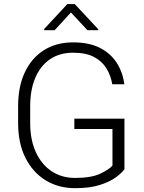

<svg xmlns="http://www.w3.org/2000/svg" viewBox="-20 -933 724 962"><path d="M603.5 -338.4V-85Q591.3 -67.4 561.5 -45.2Q531.7 -22.9 481.4 -6.6Q431.2 9.8 356.4 9.8Q272.5 9.8 208 -30Q143.6 -69.8 107.2 -142.8Q70.8 -215.8 70.8 -315.4V-401.4Q70.8 -499 104.5 -570.8Q138.2 -642.6 200 -681.6Q261.7 -720.7 346.7 -720.7Q425.8 -720.7 480 -693.4Q534.2 -666 564.7 -618.4Q595.2 -570.8 603 -510.7H542.5Q535.6 -553.2 513.9 -589.4Q492.2 -625.5 451.7 -647.2Q411.1 -668.9 346.7 -668.9Q277.8 -668.9 229.7 -635.5Q181.6 -602.1 156.5 -542.2Q131.3 -482.4 131.3 -402.3V-315.4Q131.3 -232.9 159.4 -171.1Q187.5 -109.4 238 -75.4Q288.6 -41.5 356.4 -41.5Q438 -41.5 483.2 -63.2Q528.3 -85 543.5 -103.5V-286.6H352.5V-338.4ZM354.5 -912.6 472.2 -786.6V-781.7H418L335.4 -870.6L253.9 -781.7H201.2V-787.6L317.4 -912.6Z"/></svg>

Font: Vazirmatn RD UI ExtraLight
Style: Regular
Weight: 200
Designer: Saber Rastikerdar
Foundry: Saber Rastikerdar
Version: Version 33.003